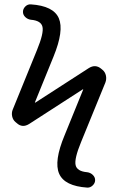

<svg xmlns="http://www.w3.org/2000/svg" viewBox="-20 -769 540 878"><path d="M56.6 -206.1 50.8 -210.9Q39.1 -220.7 35.6 -236.8Q32.2 -252.9 38.1 -267.6L149.4 -541Q180.7 -617.2 174.3 -646Q168 -674.8 121.1 -678.7Q106.4 -680.7 95.7 -690.9Q85 -701.2 85 -714.8Q85 -728.5 95.7 -739.3Q106.4 -750 121.1 -749Q224.6 -742.2 249 -685.5Q273.4 -628.9 224.6 -509.8L139.6 -300.8V-299.8H141.6L386.7 -458Q417 -476.6 443.4 -454.1L449.2 -449.2Q460.9 -439.5 464.4 -423.3Q467.8 -407.2 461.9 -391.6L350.6 -119.1Q319.3 -43 325.7 -14.2Q332 14.6 378.9 18.6Q393.6 20.5 404.3 30.8Q415 41 415 54.7Q415 68.4 403.8 79.1Q392.6 89.8 378.9 88.9Q275.4 82 250.5 25.4Q225.6 -31.2 275.4 -150.4L360.4 -359.4V-360.4H358.4L113.3 -202.1Q82 -182.6 56.6 -206.1Z"/></svg>

Font: Rounded-L Mgen+ 2m regular
Style: Regular
Weight: 400
Designer: [Source Han Sans]
Ryoko NISHIZUKA  (kana & ideographs); Paul D. Hunt (Latin, Greek & Cyrillic); Wenlong ZHANG  (bopomofo
Version: Version 1.059.20150602